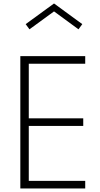

<svg xmlns="http://www.w3.org/2000/svg" viewBox="-20 -1068 564 1088"><path d="M462.9 0H95.2V-750H462.9V-707H143.1V-397.5H451.7V-354.5H143.1V-43H462.9ZM125.5 -931.2 286.1 -1048.3 446.3 -931.2 424.8 -901.9 286.1 -1003.4 147 -901.9Z"/></svg>

Font: Spartan MB Light
Style: Regular
Weight: 300
Designer: Matt Bailey, Mirko Velimirovic
Foundry: Matt Bailey
Version: Version 1.005